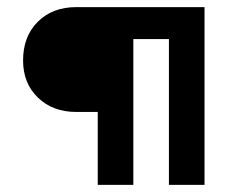

<svg xmlns="http://www.w3.org/2000/svg" viewBox="-20 -520 670 540"><path d="M194.8 -205.1Q128.4 -205.1 86.7 -245.4Q44.9 -285.6 44.9 -350.1Q44.9 -417.5 86.2 -458.7Q127.4 -500 194.8 -500H555.2V0H455.1V-410.2H355V0H254.9V-205.1Z"/></svg>

Font: Optician Sans
Style: Regular
Weight: 400
Designer: Fábio Duarte Martins, Simen Schikulski
Version: Version 1.002